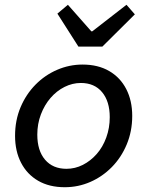

<svg xmlns="http://www.w3.org/2000/svg" viewBox="-20 -771 640 803"><path d="M251 12Q186 12 139.5 -15Q93 -42 68 -90.5Q43 -139 43 -203Q43 -268 66 -322.5Q89 -377 128.5 -417Q168 -457 219 -479Q270 -501 325 -501Q390 -501 436.5 -474Q483 -447 508 -398.5Q533 -350 533 -286Q533 -222 510 -167Q487 -112 447.5 -72Q408 -32 357.5 -10Q307 12 251 12ZM258 -65Q294 -65 326.5 -81.5Q359 -98 384.5 -127Q410 -156 424.5 -196Q439 -236 439 -281Q439 -347 407 -385.5Q375 -424 318 -424Q283 -424 250 -407.5Q217 -391 191.5 -361.5Q166 -332 151 -292.5Q136 -253 136 -208Q136 -141 168.5 -103Q201 -65 258 -65ZM308 -576 220 -714 264 -751 362 -640H366L509 -751L544 -711L408 -576Z"/></svg>

Font: Source Code Pro ExtraLight Medium
Style: Italic
Weight: 500
Italic angle: -11°
Monospace: yes
Version: Version 1.016;hotconv 1.0.116;makeotfexe 2.5.65601